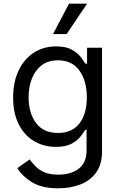

<svg xmlns="http://www.w3.org/2000/svg" viewBox="-20 -804 649 1040"><path d="M296.9 215.9Q205.6 215.9 152.5 182.7Q99.4 149.5 73.9 106.5L140.6 59.7Q152 74.6 169.4 93.9Q186.8 113.3 217.2 127.7Q247.5 142 296.9 142Q362.9 142 405.9 110.1Q448.9 78.1 448.9 9.9V-100.9H441.8Q432.5 -85.9 415.7 -64.1Q398.8 -42.3 367.4 -25.4Q335.9 -8.5 282.7 -8.5Q216.6 -8.5 164.2 -39.8Q111.9 -71 81.5 -130.7Q51.1 -190.3 51.1 -275.6Q51.1 -359.4 80.6 -421.7Q110.1 -484 162.6 -518.3Q215.2 -552.6 284.1 -552.6Q337.4 -552.6 368.8 -535Q400.2 -517.4 417.1 -495.2Q433.9 -473 443.2 -458.8H451.7V-545.5H532.7V15.6Q532.7 85.9 500.9 130.1Q469.1 174.4 415.7 195.1Q362.2 215.9 296.9 215.9ZM294 -83.8Q369.7 -83.8 410 -135.1Q450.3 -186.4 450.3 -277Q450.3 -365.4 410.5 -421.3Q370.7 -477.3 294 -477.3Q240.8 -477.3 205.4 -450.3Q170.1 -423.3 152.5 -377.8Q134.9 -332.4 134.9 -277Q134.9 -191.8 175.1 -137.8Q215.2 -83.8 294 -83.8ZM267 -619.3 353.7 -784.1H451.7L340.9 -619.3Z"/></svg>

Font: Inter Alia
Style: Regular
Weight: 400
Designer: Rasmus Andersson (Latin, Greek, Cyrillic etc.) and Evan from Shavian.info (Shavian, old style figures)
Foundry: Shavian.info
Version: Version 0.001;git-37ab20767